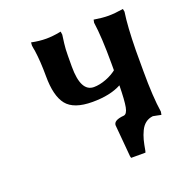

<svg xmlns="http://www.w3.org/2000/svg" viewBox="-106 -534 728 756"><g transform="rotate(-20 258.0 -156.0)"><path d="M112.8 -292Q112.8 -353 106 -400.9Q105.5 -403.3 104 -411.1Q102.5 -418.9 102.1 -423.8L103 -437Q135.3 -430.2 165 -430.2Q178.2 -430.2 193.8 -431.9Q209.5 -433.6 218.3 -435.5L227.1 -437L229 -423.8Q223.1 -382.3 222.2 -365Q221.2 -347.7 221.2 -292Q221.2 -187 275.9 -187Q300.3 -187 328.4 -197.8Q356.4 -208.5 377 -226.1L372.1 -222.2V-251Q372.1 -361.8 362.8 -424.8L365.2 -437Q399.9 -431.2 425.8 -431.2Q451.7 -431.2 487.8 -437L490.2 -424.8Q481.4 -367.2 480 -266.1V-179.2Q480 -71.3 490.2 -5.9L487.8 6.8Q485.4 6.3 471.7 3.4Q458 0.5 454.1 0Q436 2 423.1 12Q410.2 22 401.9 39.3Q393.6 56.6 388.9 74.5Q384.3 92.3 379.9 118.2L377.9 125H317.9L315.9 117.2Q314 95.7 310.1 50.5Q306.2 5.4 304.2 -16.1Q304.2 -37.6 347.2 -41Q360.8 -42.5 366 -69.3Q371.1 -96.2 372.1 -159.2Q325.2 -133.8 251 -133.8Q172.9 -133.8 142.8 -171.4Q112.8 -209 112.8 -292Z"/></g></svg>

Font: Linear Smooth
Style: Bold
Weight: 700
Designer: Philipp H. Poll, Flanker
Foundry: Philipp H. Poll, reworked by Flanker
Version: Version 1.061 | FøM Fix